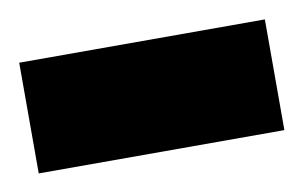

<svg xmlns="http://www.w3.org/2000/svg" viewBox="-35 -770 370 234"><g transform="rotate(-10 150.0 -652.5)"><path d="M-2 -584V-721H302V-584Z"/></g></svg>

Font: Pixelify Sans
Style: Bold
Weight: 700
Designer: Stefie Justprince
Foundry: Typecalism Foundryline
Version: Version 1.000